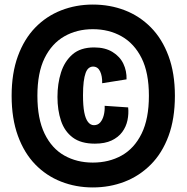

<svg xmlns="http://www.w3.org/2000/svg" viewBox="-20 -703 818 842"><path d="M387 119Q313 119 248 93.5Q183 68 134.5 18Q86 -32 58.5 -107.5Q31 -183 31 -283Q31 -382 58.5 -457Q86 -532 134.5 -582Q183 -632 248 -657.5Q313 -683 387 -683Q462 -683 527 -658Q592 -633 641.5 -583Q691 -533 719 -457.5Q747 -382 747 -283Q747 -182 719 -106.5Q691 -31 641 19Q591 69 526 94Q461 119 387 119ZM387 10Q458 10 513.5 -21Q569 -52 601 -117Q633 -182 633 -283Q633 -384 601 -448Q569 -512 513.5 -543.5Q458 -575 387 -575Q317 -575 262 -543.5Q207 -512 175.5 -448Q144 -384 144 -283Q144 -182 175.5 -117Q207 -52 262 -21Q317 10 387 10ZM396 -73Q335 -73 299 -100Q263 -127 247.5 -173.5Q232 -220 232 -278Q232 -336 247.5 -385Q263 -434 298 -464.5Q333 -495 393 -495Q441 -495 473.5 -475Q506 -455 521 -423.5Q536 -392 535 -355L428 -338Q429 -369 419 -390Q409 -411 388 -411Q378 -411 369.5 -404.5Q361 -398 355.5 -383Q350 -368 347 -344Q344 -320 344 -285Q344 -239 349.5 -210.5Q355 -182 366 -168Q377 -154 392 -154Q409 -154 419.5 -166Q430 -178 435 -197.5Q440 -217 439 -239L542 -232Q545 -204 539 -175.5Q533 -147 516 -124Q499 -101 469.5 -87Q440 -73 396 -73Z"/></svg>

Font: Bricolage Grotesque Condensed
Style: Bold
Weight: 700
Width: 3
Designer: Mathieu Triay
Foundry: Atelier Triay
Version: Version 1.001;gftools[0.9.33.dev8+g029e19f]